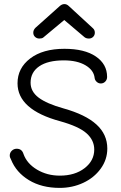

<svg xmlns="http://www.w3.org/2000/svg" viewBox="-20 -915 592 941"><path d="M172.9 -726.1Q160.6 -726.1 151.9 -734.1Q143.1 -742.2 143.1 -754.9Q143.1 -768.1 153.8 -778.8L273.9 -886.2Q284.2 -895 295.9 -895Q307.6 -895 317.9 -884.8L435.1 -776.9Q444.8 -768.6 444.8 -754.9Q444.8 -742.7 436.5 -734.4Q428.2 -726.1 416 -726.1Q402.3 -726.1 394 -732.9L294.9 -816.9L191.9 -731Q186 -726.1 172.9 -726.1ZM272.9 5.9Q184.1 5.9 121.6 -32.2Q59.1 -70.3 34.2 -132.8Q27.8 -143.6 27.8 -152.8Q27.8 -166.5 37.8 -176.3Q47.9 -186 62 -186Q87.4 -186 95.2 -160.2Q111.8 -113.3 161.4 -83.7Q210.9 -54.2 272.9 -54.2Q347.2 -54.2 394.5 -90.8Q441.9 -127.4 441.9 -182.1Q441.9 -228 404.1 -261.7Q366.2 -295.4 274.9 -320.8Q65.9 -377.4 65.9 -506.8Q65.9 -581.1 127.9 -628.4Q189.9 -675.8 295.9 -675.8Q394.5 -675.8 449.7 -638.2Q504.9 -600.6 504.9 -538.1Q504.9 -524.4 495.8 -515.1Q486.8 -505.9 474.1 -505.9Q462.4 -505.9 453.6 -514.2Q444.8 -522.5 443.8 -533.2Q439.5 -571.3 398.7 -595.2Q357.9 -619.1 293 -619.1Q214.8 -619.1 172.4 -590.1Q129.9 -561 129.9 -509.8Q129.9 -466.3 169.4 -436.5Q209 -406.7 291 -383.8Q399.4 -353.5 452.6 -304.9Q505.9 -256.3 505.9 -187Q505.9 -132.8 473.4 -88.1Q440.9 -43.5 387.7 -18.8Q334.5 5.9 272.9 5.9Z"/></svg>

Font: Comic Neue
Style: Regular
Weight: 400
Designer: Craig Rozynski
Foundry: Craig Rozynski
Version: Version 2.003;hotconv 1.0.109;makeotfexe 2.5.65596